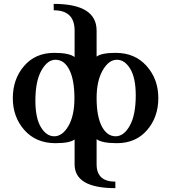

<svg xmlns="http://www.w3.org/2000/svg" viewBox="-20 -721 879 980"><path d="M568.8 239.3Q360.8 239.3 360.8 117.7V-9.3Q335.9 9.8 263.2 9.8Q164.1 9.8 104.7 -56.9Q45.4 -123.5 45.4 -219.7Q45.4 -317.4 103 -384.3Q160.6 -451.2 256.8 -451.2Q333.5 -451.2 360.8 -429.7V-564.9Q360.8 -668.5 254.4 -668.5L253.9 -701.2Q473.1 -701.2 473.1 -564.9V-432.1Q498 -451.2 570.3 -451.2Q668.9 -451.2 728.5 -384Q788.1 -316.9 788.1 -220.7Q788.1 -123 730.5 -56.6Q672.9 9.8 576.7 9.8Q500 9.8 473.1 -10.7V117.7Q473.1 206.1 568.8 206.1ZM256.8 -25.4Q298.8 -25.4 329.3 -78.1Q359.9 -130.9 359.9 -219.7Q359.9 -313.5 334 -364.7Q308.1 -416 263.2 -416Q222.2 -416 191.4 -361.3Q160.6 -306.6 160.6 -207Q160.6 -118.7 188.7 -72Q216.8 -25.4 256.8 -25.4ZM570.3 -25.4Q612.3 -25.4 642.6 -79.8Q672.9 -134.3 672.9 -234.4Q672.9 -323.2 644.8 -369.6Q616.7 -416 576.7 -416Q535.2 -416 504.2 -362.1Q473.1 -308.1 473.1 -220.7Q473.1 -127.4 499.5 -76.4Q525.9 -25.4 570.3 -25.4Z"/></svg>

Font: Kelvinch
Style: Bold
Weight: 700
Designer: Paul James Miller
Foundry: High-Logic / Made with FontCreator
Version: Version 3.501;March 28, 2021;FontCreator 13.0.0.2683 64-bit